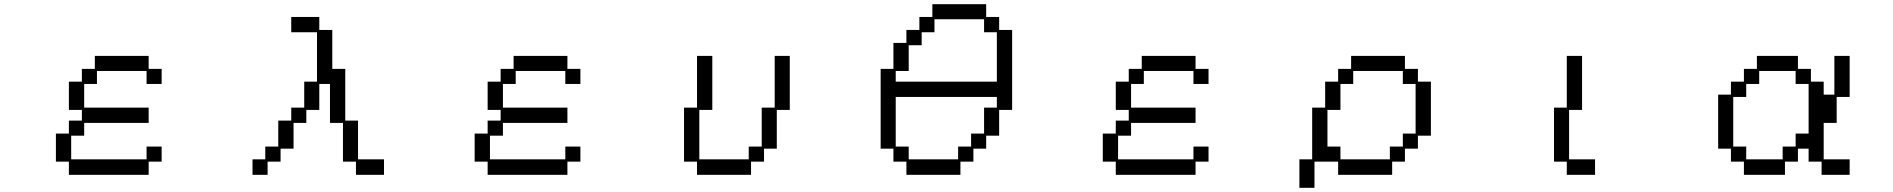

<svg xmlns="http://www.w3.org/2000/svg" viewBox="-20 -807 9040 917"><path d="M247 -169H309V-231H371V-282H309V-417H371V-478H433V-540H690V-478H752V-406H680V-468H443V-406H382V-293H690V-220H382V-159H320V-46H680V-107H752V-35H690V28H309V-35H247Z M1186 -46H1247V-107H1309V-231H1371V-293H1433V-417H1494V-653H1371V-726H1505V-664H1567V-478H1629V-231H1690V-46H1814V28H1680V-35H1618V-220H1556V-406H1505V-282H1443V-220H1382V-97H1320V-35H1258V28H1186Z M2247 -169H2309V-231H2371V-282H2309V-417H2371V-478H2433V-540H2690V-478H2752V-406H2680V-468H2443V-406H2382V-293H2690V-220H2382V-159H2320V-46H2680V-107H2752V-35H2690V28H2309V-35H2247Z M3247 -293H3309V-540H3382V-282H3320V-46H3556V-107H3618V-293H3680V-540H3752V-282H3690V-97H3629V-35H3567V28H3309V-35H3247Z M4186 -478H4247V-602H4309V-664H4371V-726H4433V-787H4690V-726H4752V-664H4814V-282H4752V-159H4690V-97H4629V-35H4567V28H4309V-35H4247V-97H4186ZM4741 -417V-653H4680V-715H4443V-653H4382V-591H4320V-468H4258V-417ZM4320 -107V-46H4556V-107H4618V-169H4680V-293H4741V-344H4258V-107Z M5247 -169H5309V-231H5371V-282H5309V-417H5371V-478H5433V-540H5690V-478H5752V-406H5680V-468H5443V-406H5382V-293H5690V-220H5382V-159H5320V-46H5680V-107H5752V-35H5690V28H5309V-35H5247Z M6186 -46H6247V-293H6309V-417H6371V-478H6433V-540H6690V-478H6752V-417H6814V-159H6752V-97H6690V-35H6629V28H6371V-35H6258V90H6186ZM6382 -107V-46H6618V-107H6680V-169H6741V-406H6680V-468H6443V-406H6382V-282H6320V-107Z M7402 -293H7463V-540H7536V-282H7474V-46H7598V28H7463V-35H7402Z M8186 -355H8247V-417H8309V-478H8371V-540H8567V-478H8629V-417H8690V-355H8741V-540H8814V-344H8752V-220H8690V-46H8814V28H8680V-35H8618V-97H8567V-35H8505V28H8309V-35H8247V-97H8186ZM8320 -107V-46H8494V-107H8556V-169H8618V-406H8556V-468H8382V-406H8320V-344H8258V-107Z"/></svg>

Font: DotGothic16
Style: Regular
Weight: 400
Designer: Fontworks Inc.
Foundry: Fontworks Inc.
Version: Version 1.100